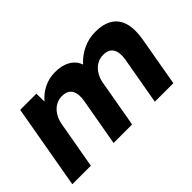

<svg xmlns="http://www.w3.org/2000/svg" viewBox="-74 -811 1099 1099"><g transform="rotate(-45 475.0 -262.0)"><path d="M22 0 112 -512H243L244 -447Q273 -482 314.5 -503Q356 -524 406 -524Q443 -524 471.5 -514.5Q500 -505 520 -487Q540 -469 550 -441Q585 -480 632 -502Q679 -524 731 -524Q798 -524 838 -498Q878 -472 891.5 -422.5Q905 -373 893 -302L840 0H690L741 -289Q750 -341 732.5 -370Q715 -399 671 -399Q643 -399 620 -386Q597 -373 580.5 -348.5Q564 -324 557 -290L506 0H356L407 -289Q416 -341 398.5 -370Q381 -399 336 -399Q308 -399 284.5 -385Q261 -371 244.5 -345Q228 -319 222 -283L172 0Z"/></g></svg>

Font: DM Sans 12pt Black
Style: Italic
Weight: 900
Italic angle: -10°
Version: Version 4.004;gftools[0.9.30]